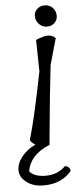

<svg xmlns="http://www.w3.org/2000/svg" viewBox="-93 -722 380 952"><g transform="rotate(-5 97.0 -246.5)"><path d="M19 122Q42 151 100.5 151Q159 151 198 112Q220 114 225 137Q204 164 169 181Q134 198 84 198Q34 198 0.5 172.5Q-33 147 -33 112.5Q-33 78 -7 45.5Q19 13 62 -8Q44 -16 36 -31Q69 -144 113 -368L110 -524Q155 -543 176 -540Q197 -537 208 -524L171 -394Q154 -249 131 0Q32 41 19 122ZM222.5 -638.5Q224 -616 209 -600.5Q194 -585 171 -585Q148 -585 132 -600.5Q116 -616 114.5 -638.5Q113 -661 128.5 -676Q144 -691 167 -691Q190 -691 205.5 -676Q221 -661 222.5 -638.5Z"/></g></svg>

Font: Tillana
Style: Regular
Weight: 400
Designer: Lipi Raval (Devanagari, Latin), Jonny Pinhorn (Latin)
Foundry: Indian Type Foundry
Version: Version 2.002;PS 1.0;hotconv 1.0.79;makeotf.lib2.5.61930; tt